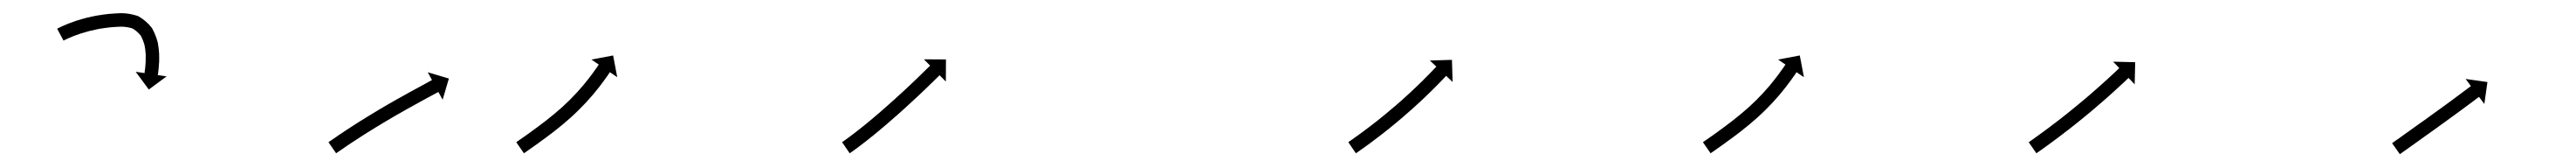

<svg xmlns="http://www.w3.org/2000/svg" viewBox="-20 -305 3827 249"><path d="M67.2 -263.6C66.5 -263.2 65.7 -262.8 64.9 -262.4L74.4 -244.8C75.1 -245.1 75.8 -245.5 76.4 -245.9C76.4 -245.9 76.4 -245.8 76.4 -245.8C76.3 -245.8 76.3 -245.8 76.3 -245.8C78 -246.7 79.8 -247.5 81.6 -248.3C81.6 -248.3 81.5 -248.3 81.5 -248.3C81.4 -248.2 81.4 -248.2 81.4 -248.2C84.1 -249.4 86.9 -250.6 89.7 -251.7C89.7 -251.7 89.6 -251.7 89.6 -251.6C89.5 -251.6 89.5 -251.6 89.5 -251.6C93.1 -253 96.7 -254.3 100.4 -255.5C100.4 -255.5 100.3 -255.5 100.3 -255.5C100.2 -255.4 100.2 -255.4 100.2 -255.4C104.6 -256.8 108.9 -258 113.3 -259.2C113.3 -259.2 113.3 -259.2 113.2 -259.2C113.2 -259.2 113.1 -259.1 113.1 -259.1C118.1 -260.3 123 -261.4 128 -262.4C128 -262.4 128 -262.3 127.9 -262.3C127.9 -262.3 127.8 -262.3 127.8 -262.3C133.2 -263.2 138.6 -263.9 144 -264.5C144 -264.5 143.9 -264.5 143.8 -264.5C143.8 -264.5 143.7 -264.5 143.7 -264.5C149.3 -265 154.9 -265.3 160.5 -265.5C160.5 -265.5 160.4 -265.5 160.3 -265.5C160.2 -265.5 160.1 -265.5 160.1 -265.5C166.1 -265.4 172.2 -264.4 177.9 -262.5C177.9 -262.5 177.5 -262.7 177 -262.9C176.5 -263.2 176 -263.4 176 -263.4C181.3 -260.3 186.1 -256.3 189.7 -251.4C189.7 -251.4 189.5 -251.7 189.3 -252.1C189.1 -252.4 188.9 -252.8 188.9 -252.7C191.4 -247.9 193.5 -242.8 194.9 -237.5C194.9 -237.5 194.8 -237.7 194.8 -237.9C194.8 -238.1 194.7 -238.3 194.7 -238.3C195.6 -233.6 196.2 -228.9 196.5 -224.2C196.5 -224.2 196.5 -224.3 196.5 -224.5C196.5 -224.6 196.5 -224.7 196.5 -224.7C196.5 -220.7 196.5 -216.8 196.4 -212.9C196.4 -212.9 196.4 -213 196.4 -213C196.4 -213.1 196.4 -213.2 196.4 -213.2C196.2 -210.2 196 -207.2 195.7 -204.2C195.7 -204.2 195.7 -204.3 195.7 -204.3C195.7 -204.3 195.7 -204.4 195.7 -204.4C195.4 -202.5 195.2 -200.6 194.9 -198.7C194.9 -198.7 195 -198.7 195 -198.7C195 -198.7 195 -198.7 195 -198.7C194.9 -198 194.8 -197.4 194.7 -196.7L181.6 -198.6L201.1 -172.3L227.5 -191.8L214.4 -193.7C214.5 -194.4 214.6 -195.1 214.7 -195.8C214.7 -195.8 214.8 -195.9 214.8 -195.9C214.8 -195.9 214.8 -195.9 214.8 -195.9C215 -197.9 215.3 -200 215.5 -202C215.5 -202 215.5 -202.1 215.5 -202.1C215.5 -202.1 215.6 -202.2 215.6 -202.2C215.9 -205.4 216.1 -208.6 216.3 -211.9C216.3 -211.9 216.4 -211.9 216.4 -212C216.4 -212.1 216.4 -212.1 216.4 -212.1C216.5 -216.5 216.6 -220.8 216.4 -225.2C216.4 -225.2 216.4 -225.3 216.4 -225.4C216.4 -225.5 216.4 -225.6 216.4 -225.6C216.1 -231 215.4 -236.5 214.4 -241.9C214.4 -241.9 214.3 -242.1 214.3 -242.3C214.3 -242.4 214.2 -242.6 214.2 -242.6C212.4 -249.4 209.8 -255.9 206.5 -262.1C206.5 -262.1 206.3 -262.5 206.1 -262.8C205.9 -263.1 205.7 -263.4 205.7 -263.5C200.4 -270.5 193.6 -276.3 186 -280.7C185.9 -280.7 185.5 -280.9 185.1 -281.1C184.6 -281.3 184.1 -281.5 184.1 -281.5C176.5 -284 168.4 -285.4 160.3 -285.5C160.3 -285.5 160.2 -285.5 160.1 -285.5C160 -285.5 159.9 -285.5 159.9 -285.5C154 -285.3 148 -284.9 142 -284.4C142 -284.4 142 -284.4 141.9 -284.4C141.8 -284.4 141.8 -284.4 141.8 -284.4C136 -283.8 130.3 -283 124.6 -282C124.6 -282 124.5 -282 124.4 -282C124.4 -282 124.3 -282 124.3 -282C119 -281 113.7 -279.9 108.4 -278.6C108.4 -278.6 108.4 -278.6 108.3 -278.6C108.3 -278.6 108.2 -278.5 108.2 -278.5C103.5 -277.3 98.9 -276 94.2 -274.5C94.2 -274.5 94.2 -274.5 94.1 -274.5C94.1 -274.5 94 -274.5 94 -274.5C90.1 -273.2 86.3 -271.8 82.4 -270.3C82.4 -270.3 82.4 -270.3 82.3 -270.3C82.3 -270.3 82.2 -270.3 82.2 -270.3C79.2 -269.1 76.3 -267.8 73.3 -266.5C73.3 -266.5 73.3 -266.5 73.2 -266.5C73.2 -266.5 73.2 -266.5 73.2 -266.5C71.2 -265.6 69.3 -264.6 67.4 -263.7C67.4 -263.7 67.3 -263.7 67.3 -263.6C67.3 -263.6 67.2 -263.6 67.2 -263.6Z M469.6 -95.4C469.1 -95 468.5 -94.6 468 -94.2L479.4 -77.8C480 -78.2 480.5 -78.6 481.1 -79L481.1 -79L481.1 -79C482.6 -80 484.1 -81.1 485.7 -82.2L485.7 -82.2L485.7 -82.1C488.1 -83.8 490.5 -85.4 492.9 -87.1L492.9 -87.1L492.9 -87.1C496 -89.2 499.2 -91.3 502.3 -93.4L502.3 -93.4L502.3 -93.4C506.1 -95.8 509.8 -98.3 513.6 -100.7L513.5 -100.7L513.5 -100.7C517.7 -103.4 522 -106.1 526.2 -108.8L526.2 -108.7L526.2 -108.7C530.7 -111.6 535.2 -114.4 539.8 -117.2L539.8 -117.2L539.8 -117.1C544.5 -120 549.2 -122.8 554 -125.7L554 -125.6L553.9 -125.6C558.7 -128.4 563.5 -131.2 568.2 -134L568.2 -134L568.2 -134C572.9 -136.6 577.5 -139.2 582.2 -141.9L582.1 -141.9L582.1 -141.9C586.5 -144.3 590.9 -146.7 595.2 -149.1L595.2 -149.1L595.2 -149.1C599.1 -151.3 603.1 -153.4 607 -155.6L607 -155.6L607 -155.6C610.3 -157.4 613.6 -159.2 616.9 -161C619.5 -162.3 622 -163.7 624.6 -165.1C626.3 -166 627.9 -166.9 629.6 -167.8C630.1 -168.1 630.7 -168.4 631.3 -168.7L637.6 -157.2L646.9 -188.6L615.5 -197.9L621.8 -186.3C621.2 -186 620.6 -185.7 620 -185.4C618.4 -184.5 616.7 -183.6 615.1 -182.7C612.5 -181.3 610 -179.9 607.4 -178.5C604.1 -176.7 600.8 -174.9 597.4 -173.1L597.4 -173.1L597.4 -173.1C593.5 -171 589.5 -168.8 585.6 -166.7L585.6 -166.6L585.6 -166.6C581.2 -164.2 576.8 -161.8 572.4 -159.3L572.4 -159.3L572.3 -159.3C567.6 -156.7 563 -154 558.3 -151.3L558.3 -151.3L558.2 -151.3C553.4 -148.5 548.6 -145.7 543.8 -142.9L543.8 -142.9L543.8 -142.9C539 -140 534.2 -137.1 529.4 -134.2L529.4 -134.2L529.4 -134.2C524.8 -131.4 520.2 -128.6 515.6 -125.7L515.5 -125.7L515.5 -125.7C511.3 -123 507 -120.3 502.7 -117.5L502.7 -117.5L502.7 -117.5C498.9 -115 495.1 -112.6 491.3 -110.1L491.3 -110.1L491.3 -110C488.1 -107.9 484.9 -105.8 481.7 -103.7L481.7 -103.6L481.7 -103.6C479.2 -102 476.8 -100.3 474.4 -98.6L474.4 -98.6L474.3 -98.6C472.8 -97.6 471.2 -96.5 469.7 -95.4L469.6 -95.4Z M748.6 -95.4C748.1 -95 747.6 -94.6 747 -94.2L758.4 -77.8C759 -78.2 759.5 -78.6 760.1 -79C761.6 -80 763.1 -81.1 764.7 -82.2L764.7 -82.2L764.7 -82.2C767 -83.8 769.4 -85.5 771.8 -87.2L771.8 -87.2L771.8 -87.2C774.9 -89.4 777.9 -91.5 781 -93.7L781 -93.7L781 -93.8C784.6 -96.4 788.2 -99 791.8 -101.6C791.8 -101.6 791.8 -101.6 791.8 -101.6C791.8 -101.6 791.9 -101.7 791.9 -101.7C795.8 -104.6 799.8 -107.6 803.7 -110.6C803.7 -110.6 803.7 -110.6 803.7 -110.7C803.7 -110.7 803.8 -110.7 803.8 -110.7C807.9 -113.9 812 -117.3 816.1 -120.6C816.1 -120.6 816.1 -120.6 816.2 -120.7C816.2 -120.7 816.2 -120.7 816.2 -120.7C820.4 -124.2 824.5 -127.8 828.6 -131.4C828.6 -131.4 828.6 -131.4 828.6 -131.4C828.6 -131.4 828.7 -131.5 828.7 -131.5C832.7 -135.1 836.6 -138.9 840.5 -142.7C840.5 -142.7 840.6 -142.7 840.6 -142.7C840.6 -142.8 840.6 -142.8 840.6 -142.8C844.3 -146.5 848 -150.3 851.6 -154.1C851.6 -154.1 851.6 -154.2 851.6 -154.2C851.7 -154.2 851.7 -154.3 851.7 -154.3C855 -157.9 858.3 -161.6 861.5 -165.3C861.5 -165.3 861.5 -165.4 861.5 -165.4C861.5 -165.4 861.5 -165.4 861.5 -165.4C864.4 -168.8 867.2 -172.2 869.9 -175.7C869.9 -175.7 869.9 -175.7 869.9 -175.7C869.9 -175.8 870 -175.8 870 -175.8C872.2 -178.7 874.5 -181.7 876.7 -184.7C876.7 -184.7 876.7 -184.7 876.8 -184.7C876.8 -184.8 876.8 -184.8 876.8 -184.8C878.5 -187.1 880.2 -189.4 881.8 -191.8C881.8 -191.8 881.8 -191.8 881.8 -191.8C881.8 -191.8 881.9 -191.8 881.9 -191.8C882.9 -193.4 884 -194.9 885 -196.4L885 -196.4L885 -196.4C885.4 -197 885.8 -197.5 886.1 -198L897 -190.6L890.9 -222.8L858.7 -216.7L869.6 -209.3C869.3 -208.8 868.9 -208.2 868.5 -207.7L868.5 -207.7L868.5 -207.7C867.5 -206.3 866.5 -204.8 865.5 -203.3C865.5 -203.3 865.5 -203.3 865.5 -203.3C865.5 -203.3 865.5 -203.4 865.5 -203.4C863.9 -201.1 862.3 -198.8 860.6 -196.6C860.6 -196.6 860.6 -196.6 860.6 -196.6C860.7 -196.6 860.7 -196.6 860.7 -196.6C858.5 -193.7 856.3 -190.9 854.1 -188C854.1 -188 854.2 -188.1 854.2 -188.1C854.2 -188.1 854.2 -188.1 854.2 -188.1C851.6 -184.8 848.9 -181.5 846.2 -178.2C846.2 -178.2 846.2 -178.3 846.2 -178.3C846.2 -178.3 846.3 -178.3 846.3 -178.3C843.2 -174.7 840.1 -171.2 836.9 -167.7C836.9 -167.7 836.9 -167.7 836.9 -167.7C837 -167.8 837 -167.8 837 -167.8C833.5 -164.1 830 -160.5 826.5 -156.9C826.5 -156.9 826.5 -156.9 826.5 -156.9C826.5 -157 826.6 -157 826.6 -157C822.8 -153.3 819 -149.8 815.2 -146.2C815.2 -146.2 815.2 -146.2 815.2 -146.3C815.2 -146.3 815.3 -146.3 815.3 -146.3C811.3 -142.8 807.4 -139.4 803.3 -136C803.3 -136 803.4 -136 803.4 -136C803.4 -136 803.4 -136.1 803.4 -136.1C799.5 -132.8 795.4 -129.6 791.4 -126.4C791.4 -126.4 791.4 -126.4 791.4 -126.4C791.5 -126.5 791.5 -126.5 791.5 -126.5C787.6 -123.5 783.8 -120.6 779.9 -117.7C779.9 -117.7 779.9 -117.7 779.9 -117.7C779.9 -117.7 779.9 -117.7 779.9 -117.7C776.4 -115.1 772.9 -112.5 769.3 -110L769.3 -110L769.4 -110C766.3 -107.8 763.3 -105.7 760.3 -103.5L760.3 -103.5L760.3 -103.5C757.9 -101.9 755.6 -100.2 753.2 -98.6L753.2 -98.6L753.2 -98.6C751.7 -97.5 750.2 -96.4 748.6 -95.4Z M1232.6 -95.3C1232.1 -95 1231.6 -94.6 1231 -94.3L1242.4 -77.8C1243 -78.2 1243.5 -78.6 1244 -78.9L1244.1 -79L1244.1 -79C1245.6 -80 1247.1 -81.1 1248.6 -82.2C1248.6 -82.2 1248.6 -82.2 1248.6 -82.2C1248.6 -82.2 1248.6 -82.2 1248.6 -82.2C1251 -83.9 1253.3 -85.6 1255.6 -87.3C1255.6 -87.3 1255.6 -87.3 1255.7 -87.3C1255.7 -87.4 1255.7 -87.4 1255.7 -87.4C1258.7 -89.6 1261.7 -91.9 1264.6 -94.2C1264.6 -94.2 1264.6 -94.2 1264.7 -94.2C1264.7 -94.2 1264.7 -94.2 1264.7 -94.2C1268.2 -96.9 1271.7 -99.7 1275.1 -102.5C1275.1 -102.5 1275.1 -102.5 1275.1 -102.5C1275.2 -102.5 1275.2 -102.5 1275.2 -102.5C1279 -105.6 1282.9 -108.8 1286.7 -111.9C1286.7 -111.9 1286.7 -111.9 1286.7 -111.9C1286.7 -111.9 1286.7 -112 1286.7 -112C1290.8 -115.4 1294.9 -118.8 1298.9 -122.2L1298.9 -122.2L1298.9 -122.3C1303.1 -125.8 1307.2 -129.4 1311.3 -133.1L1311.4 -133.1L1311.4 -133.1C1315.5 -136.7 1319.6 -140.4 1323.6 -144L1323.7 -144.1L1323.7 -144.1C1327.6 -147.6 1331.5 -151.2 1335.4 -154.8L1335.5 -154.8L1335.5 -154.9C1339.1 -158.2 1342.7 -161.6 1346.4 -165L1346.4 -165L1346.4 -165C1349.6 -168.1 1352.9 -171.2 1356.1 -174.2L1356.1 -174.2L1356.1 -174.2C1358.8 -176.9 1361.5 -179.5 1364.2 -182.1L1364.2 -182.1L1364.3 -182.1C1366.3 -184.1 1368.4 -186.1 1370.5 -188.2L1370.5 -188.2L1370.5 -188.2C1371.8 -189.5 1373.2 -190.8 1374.5 -192.1C1375 -192.6 1375.5 -193 1375.9 -193.5L1385.2 -184.1L1385.4 -216.9L1352.6 -217.1L1361.9 -207.7C1361.4 -207.3 1361 -206.8 1360.5 -206.4C1359.2 -205.1 1357.8 -203.8 1356.5 -202.5L1356.5 -202.5L1356.5 -202.5C1354.5 -200.5 1352.4 -198.5 1350.3 -196.5L1350.3 -196.5L1350.3 -196.5C1347.7 -193.9 1345 -191.3 1342.3 -188.7L1342.3 -188.7L1342.3 -188.7C1339.1 -185.7 1335.9 -182.6 1332.7 -179.6L1332.7 -179.6L1332.7 -179.6C1329.1 -176.2 1325.5 -172.9 1321.9 -169.5L1321.9 -169.5L1321.9 -169.5C1318 -166 1314.1 -162.4 1310.2 -158.9L1310.2 -158.9L1310.3 -158.9C1306.2 -155.3 1302.2 -151.7 1298.1 -148.1L1298.1 -148.1L1298.1 -148.1C1294.1 -144.5 1290 -140.9 1285.9 -137.4L1285.9 -137.4L1285.9 -137.4C1281.9 -134 1277.9 -130.7 1273.9 -127.3C1273.9 -127.3 1273.9 -127.3 1273.9 -127.3C1273.9 -127.3 1273.9 -127.3 1273.9 -127.3C1270.2 -124.2 1266.4 -121.1 1262.6 -118C1262.6 -118 1262.6 -118.1 1262.6 -118.1C1262.6 -118.1 1262.6 -118.1 1262.6 -118.1C1259.2 -115.4 1255.8 -112.7 1252.4 -110C1252.4 -110 1252.4 -110 1252.4 -110C1252.4 -110 1252.4 -110 1252.4 -110C1249.5 -107.8 1246.6 -105.6 1243.7 -103.4C1243.7 -103.4 1243.7 -103.4 1243.7 -103.4C1243.7 -103.4 1243.7 -103.4 1243.7 -103.4C1241.5 -101.7 1239.2 -100.1 1236.9 -98.4C1236.9 -98.4 1236.9 -98.4 1236.9 -98.4C1237 -98.4 1237 -98.5 1237 -98.5C1235.5 -97.4 1234 -96.4 1232.6 -95.3L1232.6 -95.3Z M1984.7 -95.4C1984.2 -95 1983.6 -94.7 1983.1 -94.3L1994.4 -77.8C1995 -78.2 1995.5 -78.6 1996.1 -78.9L1996.1 -79L1996.1 -79C1997.6 -80 1999.1 -81.1 2000.7 -82.1L2000.7 -82.2L2000.7 -82.2C2003.1 -83.8 2005.4 -85.5 2007.8 -87.2L2007.8 -87.2L2007.8 -87.2C2010.8 -89.4 2013.9 -91.6 2016.9 -93.8L2016.9 -93.9L2017 -93.9C2020.5 -96.5 2024.1 -99.2 2027.6 -101.9C2027.6 -101.9 2027.6 -101.9 2027.6 -101.9C2027.6 -101.9 2027.7 -101.9 2027.7 -101.9C2031.6 -104.9 2035.5 -108 2039.4 -111C2039.4 -111 2039.4 -111 2039.4 -111C2039.4 -111 2039.5 -111.1 2039.5 -111.1C2043.6 -114.4 2047.7 -117.7 2051.8 -121C2051.8 -121 2051.9 -121 2051.9 -121.1C2051.9 -121.1 2051.9 -121.1 2051.9 -121.1C2056.1 -124.6 2060.3 -128.1 2064.5 -131.6C2064.5 -131.6 2064.5 -131.6 2064.5 -131.6C2064.5 -131.7 2064.5 -131.7 2064.5 -131.7C2068.7 -135.2 2072.8 -138.8 2076.9 -142.5C2076.9 -142.5 2076.9 -142.5 2076.9 -142.5C2076.9 -142.5 2077 -142.5 2077 -142.5C2080.9 -146 2084.8 -149.6 2088.7 -153.2C2088.7 -153.2 2088.8 -153.2 2088.8 -153.2C2088.8 -153.2 2088.8 -153.2 2088.8 -153.2C2092.4 -156.6 2096 -160 2099.6 -163.4C2099.6 -163.4 2099.6 -163.4 2099.6 -163.4C2099.6 -163.4 2099.7 -163.5 2099.7 -163.5C2102.9 -166.5 2106 -169.6 2109.2 -172.8L2109.2 -172.8L2109.2 -172.8C2111.9 -175.4 2114.5 -178.1 2117.2 -180.8L2117.2 -180.8L2117.2 -180.8C2119.2 -182.9 2121.2 -185 2123.2 -187L2123.3 -187.1L2123.3 -187.1C2124.6 -188.4 2125.8 -189.8 2127.1 -191.1L2127.1 -191.1L2127.1 -191.1C2127.6 -191.6 2128 -192.1 2128.5 -192.6L2138.1 -183.5L2137.1 -216.3L2104.3 -215.3L2113.9 -206.3C2113.5 -205.8 2113 -205.3 2112.6 -204.8L2112.6 -204.8L2112.6 -204.9C2111.3 -203.5 2110.1 -202.2 2108.8 -200.9L2108.8 -200.9L2108.8 -200.9C2106.9 -198.9 2104.9 -196.8 2102.9 -194.8L2102.9 -194.8L2102.9 -194.8C2100.3 -192.2 2097.7 -189.6 2095.1 -187L2095.1 -187L2095.2 -187C2092 -183.9 2088.9 -180.9 2085.8 -177.9C2085.8 -177.9 2085.8 -177.9 2085.8 -177.9C2085.8 -177.9 2085.8 -177.9 2085.8 -177.9C2082.3 -174.5 2078.7 -171.2 2075.2 -167.9C2075.2 -167.9 2075.2 -167.9 2075.2 -167.9C2075.2 -167.9 2075.2 -167.9 2075.2 -167.9C2071.4 -164.4 2067.5 -160.9 2063.6 -157.4C2063.6 -157.4 2063.6 -157.4 2063.6 -157.4C2063.7 -157.4 2063.7 -157.4 2063.7 -157.4C2059.6 -153.9 2055.6 -150.3 2051.5 -146.8C2051.5 -146.8 2051.5 -146.8 2051.5 -146.8C2051.5 -146.9 2051.5 -146.9 2051.5 -146.9C2047.4 -143.4 2043.3 -139.9 2039.1 -136.5C2039.1 -136.5 2039.2 -136.5 2039.2 -136.5C2039.2 -136.5 2039.2 -136.5 2039.2 -136.5C2035.2 -133.2 2031.1 -130 2027 -126.7C2027 -126.7 2027 -126.7 2027 -126.7C2027 -126.7 2027.1 -126.7 2027.1 -126.7C2023.2 -123.7 2019.4 -120.7 2015.5 -117.8C2015.5 -117.8 2015.5 -117.8 2015.5 -117.8C2015.5 -117.8 2015.5 -117.8 2015.5 -117.8C2012 -115.2 2008.6 -112.5 2005 -109.9L2005.1 -109.9L2005.1 -110C2002.1 -107.8 1999.1 -105.6 1996.1 -103.4L1996.1 -103.5L1996.1 -103.5C1993.8 -101.8 1991.5 -100.2 1989.2 -98.5L1989.2 -98.5L1989.2 -98.5C1987.7 -97.5 1986.2 -96.4 1984.7 -95.4L1984.7 -95.4Z M2511.6 -95.4C2511.1 -95 2510.6 -94.6 2510 -94.2L2521.4 -77.8C2522 -78.2 2522.5 -78.6 2523.1 -79C2524.6 -80 2526.1 -81.1 2527.7 -82.2L2527.7 -82.2L2527.7 -82.2C2530 -83.8 2532.4 -85.5 2534.8 -87.2L2534.8 -87.2L2534.8 -87.2C2537.9 -89.4 2540.9 -91.5 2544 -93.7L2544 -93.7L2544 -93.8C2547.6 -96.4 2551.2 -99 2554.8 -101.6C2554.8 -101.6 2554.8 -101.6 2554.8 -101.6C2554.8 -101.6 2554.9 -101.7 2554.9 -101.7C2558.8 -104.6 2562.8 -107.6 2566.7 -110.6C2566.7 -110.6 2566.7 -110.6 2566.7 -110.7C2566.7 -110.7 2566.8 -110.7 2566.8 -110.7C2570.9 -113.9 2575 -117.3 2579.1 -120.6C2579.1 -120.6 2579.1 -120.6 2579.2 -120.7C2579.2 -120.7 2579.2 -120.7 2579.2 -120.7C2583.4 -124.2 2587.5 -127.8 2591.6 -131.4C2591.6 -131.4 2591.6 -131.4 2591.6 -131.4C2591.6 -131.4 2591.7 -131.5 2591.7 -131.5C2595.7 -135.1 2599.6 -138.9 2603.5 -142.7C2603.5 -142.7 2603.6 -142.7 2603.6 -142.7C2603.6 -142.8 2603.6 -142.8 2603.6 -142.8C2607.3 -146.5 2611 -150.3 2614.6 -154.1C2614.6 -154.1 2614.6 -154.2 2614.6 -154.2C2614.7 -154.2 2614.7 -154.3 2614.7 -154.3C2618 -157.9 2621.3 -161.6 2624.5 -165.3C2624.5 -165.3 2624.5 -165.4 2624.5 -165.4C2624.5 -165.4 2624.5 -165.4 2624.5 -165.4C2627.4 -168.8 2630.2 -172.2 2632.9 -175.7C2632.9 -175.7 2632.9 -175.7 2632.9 -175.7C2632.9 -175.8 2633 -175.8 2633 -175.8C2635.2 -178.7 2637.5 -181.7 2639.7 -184.7C2639.7 -184.7 2639.7 -184.7 2639.8 -184.7C2639.8 -184.8 2639.8 -184.8 2639.8 -184.8C2641.5 -187.1 2643.2 -189.4 2644.8 -191.8C2644.8 -191.8 2644.8 -191.8 2644.8 -191.8C2644.8 -191.8 2644.9 -191.8 2644.9 -191.8C2645.9 -193.4 2647 -194.9 2648 -196.4L2648 -196.4L2648 -196.4C2648.4 -197 2648.8 -197.5 2649.1 -198L2660 -190.6L2653.9 -222.8L2621.7 -216.7L2632.6 -209.3C2632.3 -208.8 2631.9 -208.2 2631.5 -207.7L2631.5 -207.7L2631.5 -207.7C2630.5 -206.3 2629.5 -204.8 2628.5 -203.3C2628.5 -203.3 2628.5 -203.3 2628.5 -203.3C2628.5 -203.3 2628.5 -203.4 2628.5 -203.4C2626.9 -201.1 2625.3 -198.8 2623.6 -196.6C2623.6 -196.6 2623.6 -196.6 2623.6 -196.6C2623.7 -196.6 2623.7 -196.6 2623.7 -196.6C2621.5 -193.7 2619.3 -190.9 2617.1 -188C2617.1 -188 2617.2 -188.1 2617.2 -188.1C2617.2 -188.1 2617.2 -188.1 2617.2 -188.1C2614.6 -184.8 2611.9 -181.5 2609.2 -178.2C2609.2 -178.2 2609.2 -178.3 2609.2 -178.3C2609.2 -178.3 2609.3 -178.3 2609.3 -178.3C2606.2 -174.7 2603.1 -171.2 2599.9 -167.7C2599.9 -167.7 2599.9 -167.7 2599.9 -167.7C2600 -167.8 2600 -167.8 2600 -167.8C2596.5 -164.1 2593 -160.5 2589.5 -156.9C2589.5 -156.9 2589.5 -156.9 2589.5 -156.9C2589.5 -157 2589.6 -157 2589.6 -157C2585.8 -153.3 2582 -149.8 2578.2 -146.2C2578.2 -146.2 2578.2 -146.2 2578.2 -146.3C2578.2 -146.3 2578.3 -146.3 2578.3 -146.3C2574.3 -142.8 2570.4 -139.4 2566.3 -136C2566.3 -136 2566.4 -136 2566.4 -136C2566.4 -136 2566.4 -136.1 2566.4 -136.1C2562.5 -132.8 2558.4 -129.6 2554.4 -126.4C2554.4 -126.4 2554.4 -126.4 2554.4 -126.4C2554.5 -126.5 2554.5 -126.5 2554.5 -126.5C2550.6 -123.5 2546.8 -120.6 2542.9 -117.7C2542.9 -117.7 2542.9 -117.7 2542.9 -117.7C2542.9 -117.7 2542.9 -117.7 2542.9 -117.7C2539.4 -115.1 2535.9 -112.5 2532.3 -110L2532.3 -110L2532.4 -110C2529.3 -107.8 2526.3 -105.7 2523.3 -103.5L2523.3 -103.5L2523.3 -103.5C2520.9 -101.9 2518.6 -100.2 2516.2 -98.6L2516.2 -98.6L2516.2 -98.6C2514.7 -97.5 2513.2 -96.4 2511.6 -95.4Z M2995.6 -95.4C2995.1 -95 2994.5 -94.6 2994 -94.2L3005.4 -77.8C3006 -78.2 3006.5 -78.6 3007.1 -79L3007.1 -79L3007.1 -79C3008.6 -80 3010.1 -81.1 3011.6 -82.2L3011.7 -82.2L3011.7 -82.2C3014 -83.9 3016.4 -85.5 3018.7 -87.2L3018.8 -87.2L3018.8 -87.3C3021.8 -89.4 3024.9 -91.7 3027.9 -93.9L3027.9 -93.9L3027.9 -93.9C3031.5 -96.5 3035.1 -99.2 3038.6 -101.8L3038.7 -101.9L3038.7 -101.9C3042.6 -104.9 3046.6 -107.9 3050.5 -110.9L3050.6 -110.9L3050.6 -110.9C3054.8 -114.2 3058.9 -117.4 3063.1 -120.7L3063.1 -120.7L3063.2 -120.8C3067.4 -124.2 3071.7 -127.6 3076 -131.1L3076 -131.1L3076 -131.1C3080.2 -134.6 3084.5 -138.1 3088.7 -141.6L3088.7 -141.6L3088.7 -141.6C3092.8 -145.1 3096.8 -148.5 3100.8 -152L3100.8 -152L3100.9 -152C3104.6 -155.2 3108.3 -158.5 3112.1 -161.8L3112.1 -161.8L3112.1 -161.8C3115.4 -164.8 3118.7 -167.8 3122 -170.7L3122 -170.7L3122.1 -170.8C3124.8 -173.3 3127.6 -175.8 3130.4 -178.4L3130.4 -178.4L3130.4 -178.4C3132.5 -180.4 3134.6 -182.3 3136.8 -184.3L3136.8 -184.3L3136.8 -184.3C3138.1 -185.6 3139.5 -186.9 3140.8 -188.2L3140.9 -188.2L3140.9 -188.2C3141.3 -188.6 3141.8 -189.1 3142.3 -189.5L3151.4 -180L3152.2 -212.8L3119.4 -213.6L3128.5 -204.1C3128 -203.6 3127.6 -203.1 3127.1 -202.7L3127.1 -202.7L3127.1 -202.7C3125.8 -201.4 3124.4 -200.2 3123.1 -198.9L3123.1 -198.9L3123.1 -198.9C3121 -197 3118.9 -195 3116.8 -193.1L3116.8 -193.1L3116.8 -193.1C3114.1 -190.6 3111.3 -188.1 3108.6 -185.5L3108.6 -185.6L3108.6 -185.6C3105.4 -182.6 3102.1 -179.7 3098.8 -176.8L3098.8 -176.8L3098.8 -176.8C3095.1 -173.5 3091.5 -170.3 3087.7 -167.1L3087.8 -167.1L3087.8 -167.1C3083.8 -163.7 3079.8 -160.3 3075.8 -156.9L3075.8 -156.9L3075.8 -156.9C3071.7 -153.5 3067.5 -150 3063.3 -146.6L3063.3 -146.6L3063.3 -146.6C3059.1 -143.2 3054.9 -139.8 3050.7 -136.4L3050.7 -136.4L3050.7 -136.4C3046.6 -133.2 3042.5 -129.9 3038.3 -126.7L3038.3 -126.7L3038.4 -126.8C3034.5 -123.8 3030.6 -120.8 3026.6 -117.8L3026.7 -117.9L3026.7 -117.9C3023.2 -115.2 3019.6 -112.6 3016.1 -110L3016.1 -110L3016.1 -110C3013.1 -107.8 3010.1 -105.7 3007.1 -103.5L3007.1 -103.5L3007.1 -103.5C3004.8 -101.8 3002.4 -100.2 3000.1 -98.5L3000.1 -98.5L3000.1 -98.5C2998.6 -97.5 2997.1 -96.4 2995.6 -95.3L2995.6 -95.3Z M3535.2 -93.7C3534.7 -93.4 3534.3 -93.1 3533.8 -92.8L3545.4 -76.5C3545.9 -76.8 3546.3 -77.1 3546.7 -77.4C3548 -78.3 3549.3 -79.2 3550.5 -80.1C3552.4 -81.5 3554.4 -82.9 3556.3 -84.2C3558.9 -86 3561.4 -87.8 3563.9 -89.6C3566.9 -91.7 3569.9 -93.8 3572.9 -96C3576.2 -98.3 3579.5 -100.7 3582.8 -103.1C3586.4 -105.6 3590 -108.1 3593.5 -110.7C3597.2 -113.3 3600.8 -115.9 3604.5 -118.6C3608.2 -121.2 3611.8 -123.8 3615.5 -126.5L3615.5 -126.5L3615.5 -126.5C3619 -129 3622.6 -131.6 3626.1 -134.2L3626.1 -134.2L3626.1 -134.2C3629.4 -136.6 3632.7 -139 3636 -141.4L3636 -141.4L3636 -141.4C3638.9 -143.6 3641.9 -145.7 3644.8 -147.9L3644.8 -147.9L3644.8 -147.9C3647.3 -149.8 3649.8 -151.6 3652.3 -153.4C3654.2 -154.9 3656.1 -156.3 3658 -157.7C3659.2 -158.6 3660.5 -159.6 3661.7 -160.5C3662.1 -160.8 3662.6 -161.1 3663 -161.4L3670.9 -150.9L3675.5 -183.4L3643.1 -188L3651 -177.4C3650.6 -177.1 3650.1 -176.8 3649.7 -176.5C3648.5 -175.6 3647.3 -174.6 3646 -173.7C3644.1 -172.3 3642.2 -170.9 3640.3 -169.5C3637.9 -167.7 3635.4 -165.8 3632.9 -164L3632.9 -164L3632.9 -164C3630 -161.8 3627.1 -159.7 3624.1 -157.5L3624.1 -157.5L3624.2 -157.5C3620.9 -155.1 3617.6 -152.7 3614.3 -150.3L3614.3 -150.3L3614.3 -150.3C3610.8 -147.8 3607.3 -145.2 3603.8 -142.7L3603.8 -142.7L3603.8 -142.7C3600.1 -140.1 3596.5 -137.4 3592.8 -134.8C3589.2 -132.2 3585.5 -129.6 3581.9 -126.9C3578.3 -124.4 3574.8 -121.9 3571.2 -119.4C3567.9 -117 3564.6 -114.6 3561.3 -112.3C3558.3 -110.1 3555.3 -108 3552.3 -105.9C3549.8 -104.1 3547.3 -102.3 3544.8 -100.5C3542.8 -99.2 3540.9 -97.8 3538.9 -96.4C3537.7 -95.5 3536.4 -94.6 3535.2 -93.7Z"/></svg>

Font: FRB American Cursive Just Arrows Medium
Style: Italic
Weight: 500
Italic angle: -25°
Version: Version 2.0;Modular Font Editor K font №1